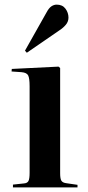

<svg xmlns="http://www.w3.org/2000/svg" viewBox="-20 -810 381 830"><path d="M36 0V-12L83 -17Q98 -18 103 -27.5Q108 -37 108 -63V-437Q108 -471 102 -483.5Q96 -496 73 -498L30 -501L31 -512L233 -522L240 -516V-61Q240 -37 245.5 -28.5Q251 -20 267 -18L315 -11V0ZM96 -582 88 -591 181 -756Q191 -775 202 -782.5Q213 -790 225 -790Q250 -790 263 -772.5Q276 -755 276 -734Q276 -717 265 -703.5Q254 -690 237 -679Z"/></svg>

Font: Literata 72pt SemiBold
Style: Regular
Weight: 600
Designer: Latin by Veronika Burian and Jose Scaglione. Greek by Irene Vlachou. Cyrillic by Vera Evstafieva.
Foundry: TypeTogether
Version: Version 3.002